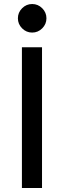

<svg xmlns="http://www.w3.org/2000/svg" viewBox="-20 -935 318 955"><path d="M189 0H89V-700H189ZM90 -794Q69 -815 69 -844Q69 -873 90 -894Q111 -915 140 -915Q169 -915 190 -894Q211 -873 211 -844Q211 -815 190 -794Q169 -773 140 -773Q111 -773 90 -794Z"/></svg>

Font: Voces
Style: Regular
Weight: 400
Designer: Ana Paula Megda, Pablo Ugerman
Foundry: Ana Paula Megda, Pablo Ugerman
Version: Version 1.003